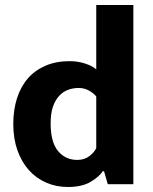

<svg xmlns="http://www.w3.org/2000/svg" viewBox="-20 -735 612 766"><path d="M364 -715H512V0H410L395 -52H390Q376 -30 341.5 -9.5Q307 11 251 11Q204 11 164 -6.5Q124 -24 95 -56.5Q66 -89 49.5 -135.5Q33 -182 33 -240Q33 -297 48 -343.5Q63 -390 91.5 -422.5Q120 -455 162 -473Q204 -491 257 -491Q290 -491 319.5 -481.5Q349 -472 364 -458ZM364 -350Q355 -362 336 -373Q317 -384 294 -384Q271 -384 251 -376.5Q231 -369 215.5 -352Q200 -335 191 -308.5Q182 -282 182 -243Q182 -168 211.5 -132.5Q241 -97 288 -97Q317 -97 336.5 -112Q356 -127 364 -144Z"/></svg>

Font: Mukta ExtraBold
Style: Regular
Weight: 800
Designer: Girish Dalvi and Yashodeep Gholap
Foundry: Ek Type
Version: Version 2.538;PS 1.002;hotconv 16.6.51;makeotf.lib2.5.65220;